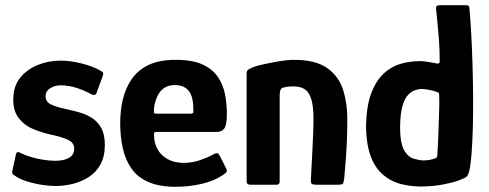

<svg xmlns="http://www.w3.org/2000/svg" viewBox="-20 -710 1879 738"><path d="M41 -116Q44 -127 50.5 -125.5Q57 -124 63 -120Q80 -112 102.5 -105.5Q125 -99 149 -95.5Q173 -92 192 -92Q212 -92 228.5 -96.5Q245 -101 255 -111Q265 -121 265 -137Q266 -159 245.5 -170.5Q225 -182 174 -193Q142 -200 108.5 -213.5Q75 -227 53 -254.5Q31 -282 31 -327Q31 -378 57 -410.5Q83 -443 124.5 -460Q166 -477 213 -477Q250 -477 294 -466Q338 -455 367 -438Q376 -433 376.5 -429Q377 -425 375 -418L351 -353Q348 -341 332 -347Q310 -360 278 -371Q246 -382 213 -382Q190 -382 172.5 -370.5Q155 -359 155 -341Q155 -319 175 -309Q195 -299 233 -291Q261 -285 287 -277.5Q313 -270 335 -255.5Q357 -241 370 -216.5Q383 -192 383 -153Q383 -108 366 -77.5Q349 -47 320.5 -29Q292 -11 258.5 -3Q225 5 192 5Q174 5 145 1Q116 -3 86 -12Q56 -21 35 -36Q31 -38 28.5 -41.5Q26 -45 27 -51Z M442 -237Q442 -284 452 -327Q462 -370 485.5 -405Q509 -440 550.5 -460Q592 -480 655 -480Q721 -480 760 -461.5Q799 -443 819 -412Q839 -381 845.5 -344.5Q852 -308 852 -272Q852 -230 842.5 -216.5Q833 -203 813 -203H581Q575 -203 573.5 -200.5Q572 -198 572 -191Q572 -161 585.5 -136.5Q599 -112 625 -98Q651 -84 686 -84Q719 -84 749 -94.5Q779 -105 793 -113Q805 -120 812 -121.5Q819 -123 827 -107L848 -65Q854 -54 851 -49.5Q848 -45 838 -38Q803 -14 754 -3Q705 8 656 8Q591 8 549 -11Q507 -30 484 -64Q461 -98 451.5 -142.5Q442 -187 442 -237ZM723 -293Q723 -321 716 -341Q709 -361 693.5 -372Q678 -383 652 -383Q631 -383 616.5 -375Q602 -367 593 -354Q584 -341 579 -325.5Q574 -310 572 -296Q571 -280 572 -276.5Q573 -273 580 -273H711Q720 -273 722 -276Q724 -279 723 -293Z M942 0Q928 0 928 -13Q928 -117 928 -220.5Q928 -324 928 -428Q928 -438 935 -443Q942 -448 962 -455Q975 -459 1000.5 -464.5Q1026 -470 1056 -475Q1086 -480 1110 -480Q1193 -480 1237.5 -448.5Q1282 -417 1298.5 -365.5Q1315 -314 1315 -252Q1315 -215 1313.5 -174.5Q1312 -134 1309 -95Q1306 -56 1303 -24Q1301 -6 1297 -3Q1293 0 1279 0H1197Q1183 0 1178.5 -3.5Q1174 -7 1175 -19Q1175 -23 1176.5 -50.5Q1178 -78 1180 -116Q1182 -154 1183.5 -191Q1185 -228 1185 -251Q1185 -303 1176 -330.5Q1167 -358 1150 -368Q1133 -378 1107 -378Q1097 -378 1088 -377Q1079 -376 1072 -374Q1063 -373 1059 -366Q1055 -359 1055 -343Q1055 -301 1055 -246Q1055 -191 1055 -132Q1055 -73 1055 -13Q1055 0 1044 0Z M1387 -229Q1389 -305 1407.5 -353Q1426 -401 1455.5 -428Q1485 -455 1521 -465Q1557 -475 1594 -475Q1608 -475 1626 -472Q1644 -469 1654 -467Q1661 -465 1665.5 -466Q1670 -467 1670 -475Q1670 -493 1669.5 -513Q1669 -533 1667.5 -553.5Q1666 -574 1664 -594.5Q1662 -615 1660.5 -633.5Q1659 -652 1657 -667Q1655 -684 1658.5 -687Q1662 -690 1671 -690H1767Q1774 -690 1778.5 -689Q1783 -688 1784 -681Q1788 -640 1791 -585.5Q1794 -531 1796 -468.5Q1798 -406 1798.5 -343Q1799 -280 1797.5 -222Q1796 -164 1792.5 -119Q1789 -74 1783 -50Q1780 -38 1774.5 -32Q1769 -26 1747 -18Q1728 -10 1686 -1.5Q1644 7 1594 7Q1555 6 1521.5 -2.5Q1488 -11 1463 -30Q1425 -57 1406 -106.5Q1387 -156 1387 -229ZM1518 -228Q1517 -159 1534.5 -130.5Q1552 -102 1579 -98Q1591 -94 1604.5 -93.5Q1618 -93 1631.5 -95.5Q1645 -98 1655 -102Q1658 -104 1659.5 -106.5Q1661 -109 1661 -114Q1662 -136 1663.5 -160Q1665 -184 1665.5 -208Q1666 -232 1667 -256Q1668 -280 1668.5 -302Q1669 -324 1668 -343Q1668 -350 1666.5 -352.5Q1665 -355 1661 -356Q1648 -361 1630.5 -364.5Q1613 -368 1601 -368Q1589 -368 1574.5 -363Q1560 -358 1547.5 -344Q1535 -330 1527 -302.5Q1519 -275 1518 -228Z"/></svg>

Font: Glory Thin
Style: Bold
Weight: 700
Version: Version 1.011